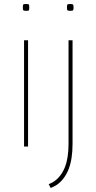

<svg xmlns="http://www.w3.org/2000/svg" viewBox="-20 -731 481 958"><path d="M110 -677Q99 -677 96.5 -679.5Q94 -682 94 -694Q94 -706 96 -708.5Q98 -711 110 -711Q122 -711 124 -708.5Q126 -706 126 -694Q126 -682 124 -679.5Q122 -677 110 -677ZM100 0V-530H120V0ZM330 -677Q320 -677 317 -679.5Q314 -682 314 -694Q314 -706 316.5 -708.5Q319 -711 330 -711Q342 -711 344.5 -708.5Q347 -706 347 -694Q347 -682 344.5 -679.5Q342 -677 330 -677ZM342 -530V-14Q342 64 322 114Q302 164 264 191Q257 195 249 199.5Q241 204 233 207L223 188Q236 183 250 174Q285 150 303.5 104Q322 58 322 -14V-530Z"/></svg>

Font: Georama Extended Thin
Style: Regular
Weight: 100
Width: 7
Designer: Jean-Baptiste Levee
Foundry: Production Type
Version: Version 1.000